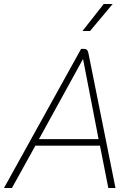

<svg xmlns="http://www.w3.org/2000/svg" viewBox="-30 -946 679 966"><path d="M473 -213H148L30 0H-10L378 -700H395Q411 -700 415 -678L551 0H515ZM166 -246H466L388 -648H387ZM492 -926H537L423 -790H385Z"/></svg>

Font: Bai Jamjuree ExtraLight
Style: Italic
Weight: 275
Italic angle: -10°
Version: Version 1.000; ttfautohint (v1.6)